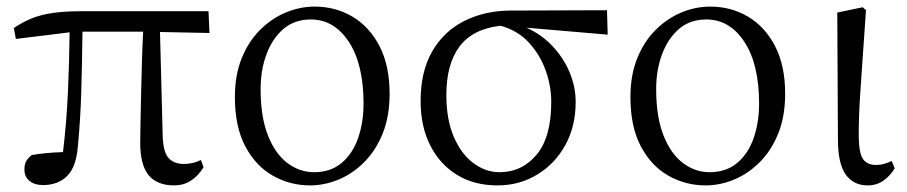

<svg xmlns="http://www.w3.org/2000/svg" viewBox="-20 -548 2750 582"><path d="M465 -451 473 -141Q474 -88 490.5 -69.5Q507 -51 537 -51Q565 -51 589 -63L597 -41Q563 14 508 14Q456 14 430.5 -17Q405 -48 405 -116Q405 -142 406 -184Q407 -226 408 -274Q409 -322 410.5 -369Q412 -416 414 -452H230Q229 -364 226.5 -275.5Q224 -187 216 -104Q211 -42 183.5 -14.5Q156 13 110 13Q85 13 69.5 0.5Q54 -12 54 -34Q54 -51 60 -60.5Q66 -70 76 -78Q116 -85 171 -87Q182 -180 186 -270.5Q190 -361 191 -450L28 -430L22 -463Q50 -482 78 -493Q106 -504 142 -509Q178 -514 229 -514H612L615 -448Z M920 14Q859 14 807 -15.5Q755 -45 723.5 -104.5Q692 -164 692 -254Q692 -320 712.5 -371Q733 -422 768 -457Q803 -492 846 -510Q889 -528 934 -528Q997 -528 1048.5 -497.5Q1100 -467 1130.5 -408Q1161 -349 1161 -264Q1161 -196 1140.5 -144.5Q1120 -93 1085 -57.5Q1050 -22 1007 -4Q964 14 920 14ZM932 -26Q982 -26 1015.5 -54Q1049 -82 1065.5 -129.5Q1082 -177 1082 -234Q1082 -353 1037.5 -421Q993 -489 922 -489Q873 -489 839.5 -460.5Q806 -432 788 -384Q770 -336 770 -278Q770 -194 792 -138Q814 -82 851 -54Q888 -26 932 -26Z M1494 -26Q1562 -26 1606.5 -79Q1651 -132 1651 -239Q1651 -287 1634 -334.5Q1617 -382 1583 -419Q1549 -456 1497 -470Q1412 -460 1372.5 -406.5Q1333 -353 1333 -260Q1333 -186 1355.5 -133.5Q1378 -81 1415 -53.5Q1452 -26 1494 -26ZM1822 -443 1576 -464Q1621 -444 1654.5 -408.5Q1688 -373 1706.5 -329Q1725 -285 1725 -239Q1725 -165 1693.5 -108Q1662 -51 1608 -18.5Q1554 14 1488 14Q1418 14 1366 -17.5Q1314 -49 1284.5 -106.5Q1255 -164 1255 -242Q1255 -331 1290 -392Q1325 -453 1387.5 -484.5Q1450 -516 1530 -516L1820 -517Z M2119 14Q2058 14 2006 -15.5Q1954 -45 1922.5 -104.5Q1891 -164 1891 -254Q1891 -320 1911.5 -371Q1932 -422 1967 -457Q2002 -492 2045 -510Q2088 -528 2133 -528Q2196 -528 2247.5 -497.5Q2299 -467 2329.5 -408Q2360 -349 2360 -264Q2360 -196 2339.5 -144.5Q2319 -93 2284 -57.5Q2249 -22 2206 -4Q2163 14 2119 14ZM2131 -26Q2181 -26 2214.5 -54Q2248 -82 2264.5 -129.5Q2281 -177 2281 -234Q2281 -353 2236.5 -421Q2192 -489 2121 -489Q2072 -489 2038.5 -460.5Q2005 -432 1987 -384Q1969 -336 1969 -278Q1969 -194 1991 -138Q2013 -82 2050 -54Q2087 -26 2131 -26Z M2610 14Q2567 14 2543.5 -19Q2520 -52 2520 -125L2518 -510L2595 -526L2605 -517Q2599 -433 2595 -373Q2591 -313 2588 -270Q2585 -227 2584 -194.5Q2583 -162 2583 -133Q2584 -81 2597 -64.5Q2610 -48 2635 -48Q2649 -48 2660.5 -51.5Q2672 -55 2683 -60L2692 -38Q2681 -18 2660 -2Q2639 14 2610 14Z"/></svg>

Font: Shippori Mincho TTF
Style: Regular
Weight: 400
Version: Version 2.100